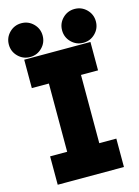

<svg xmlns="http://www.w3.org/2000/svg" viewBox="-162 -998 774 1072"><g transform="rotate(-15 224.5 -462.0)"><path d="M34.2 -722.7H417V-558.6H318.4V-164.1H417V0H34.2V-164.1H132.8V-558.6H34.2ZM280.8 -826.2Q280.8 -866.7 309.3 -895.3Q337.9 -923.8 378.4 -923.8Q418.9 -923.8 447.5 -895.3Q476.1 -866.7 476.1 -826.2Q476.1 -785.6 447.5 -757.1Q418.9 -728.5 378.4 -728.5Q337.9 -728.5 309.3 -757.1Q280.8 -785.6 280.8 -826.2ZM-26.9 -826.2Q-26.9 -866.7 1.7 -895.3Q30.3 -923.8 70.8 -923.8Q111.3 -923.8 139.9 -895.3Q168.5 -866.7 168.5 -826.2Q168.5 -785.6 139.9 -757.1Q111.3 -728.5 70.8 -728.5Q30.3 -728.5 1.7 -757.1Q-26.9 -785.6 -26.9 -826.2Z"/></g></svg>

Font: Giphurs Black
Style: Regular
Weight: 900
Version: Version 0.920; ttfautohint (v1.8.4.7-5d5b)